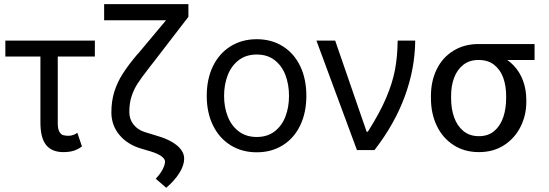

<svg xmlns="http://www.w3.org/2000/svg" viewBox="-20 -727 2658 930"><path d="M439.5 -453.1H5.9V-530.3H439.5ZM259.8 -530.3V-129.9Q259.8 -102.5 267.6 -88.9Q275.4 -75.2 286.1 -72.3Q296.9 -69.3 312.5 -69.3Q324.2 -69.3 335.9 -73.7Q347.7 -78.1 354.5 -84L377 -17.6Q355.5 -2 334.5 3.9Q313.5 9.8 287.1 9.8Q231.4 9.8 203.6 -24.4Q175.8 -58.6 175.8 -133.8V-530.3Z M892.6 -707V-645.5L729.5 -433.6L702.1 -398.4Q664.1 -349.6 646.5 -322.3Q628.9 -294.9 617.7 -261.7Q606.4 -228.5 606.4 -184.6Q606.4 -149.4 627 -123.5Q647.5 -97.7 682.6 -86.9L746.1 -67.4Q785.2 -55.7 813.5 -39.1Q841.8 -22.5 856.9 -2Q872.1 18.6 872.1 41Q872.1 74.2 848.6 111.3Q825.2 148.4 785.2 182.6L734.4 138.7Q755.9 116.2 767.6 93.8Q779.3 71.3 779.3 55.7Q779.3 42 760.3 28.8Q741.2 15.6 708 5.9L665 -6.8Q597.7 -26.4 558.6 -73.2Q519.5 -120.1 519.5 -182.6Q519.5 -237.3 533.7 -282.7Q547.9 -328.1 574.7 -370.1Q601.6 -412.1 644.5 -462.9Q647.5 -465.8 649.9 -468.3Q652.3 -470.7 654.3 -473.6L849.6 -707ZM861.3 -707V-628.9H484.4V-707Z M981.4 -262.7Q981.4 -344.7 1011.7 -406.7Q1042 -468.8 1097.2 -502.9Q1152.3 -537.1 1223.6 -537.1Q1294.9 -537.1 1349.6 -502.9Q1404.3 -468.8 1434.1 -406.7Q1463.9 -344.7 1463.9 -262.7Q1463.9 -181.6 1434.1 -119.6Q1404.3 -57.6 1349.6 -23.4Q1294.9 10.7 1223.6 10.7Q1152.3 10.7 1097.2 -23.4Q1042 -57.6 1011.7 -119.6Q981.4 -181.6 981.4 -262.7ZM1379.9 -262.7Q1379.9 -317.4 1362.8 -362.8Q1345.7 -408.2 1310.5 -435.5Q1275.4 -462.9 1223.6 -462.9Q1171.9 -462.9 1136.2 -435.5Q1100.6 -408.2 1083 -362.8Q1065.4 -317.4 1065.4 -262.7Q1065.4 -208 1083 -163.1Q1100.6 -118.2 1136.2 -90.8Q1171.9 -63.5 1223.6 -63.5Q1275.4 -63.5 1310.5 -90.8Q1345.7 -118.2 1362.8 -163.1Q1379.9 -208 1379.9 -262.7Z M1512.7 -530.3H1603.5L1755.9 -88.9H1761.7Q1819.3 -179.7 1850.1 -252Q1880.9 -324.2 1893.1 -388.2Q1905.3 -452.1 1906.2 -530.3H1991.2Q1990.2 -395.5 1940.9 -260.7Q1891.6 -126 1793.9 0H1709Z M2297.9 -513.7Q2308.6 -512.7 2318.4 -507.3Q2328.1 -502 2340.8 -491.2Q2347.7 -486.3 2356 -481Q2364.3 -475.6 2374 -470.2Q2383.8 -464.8 2393.6 -460Q2435.5 -443.4 2466.3 -411.6Q2497.1 -379.9 2513.2 -336.9Q2529.3 -293.9 2529.3 -242.2V-232.4Q2529.3 -168.9 2501.5 -113.3Q2473.6 -57.6 2421.9 -23.9Q2370.1 9.8 2299.8 9.8Q2229.5 9.8 2176.8 -24.4Q2124 -58.6 2095.7 -117.7Q2067.4 -176.8 2067.4 -251V-262.7Q2067.4 -334 2095.2 -391.1Q2123 -448.2 2175.8 -481Q2228.5 -513.7 2297.9 -513.7ZM2299.8 -67.4Q2344.7 -67.4 2374 -92.3Q2403.3 -117.2 2417.5 -158.7Q2431.6 -200.2 2431.6 -251V-262.7Q2431.6 -311.5 2417.5 -350.6Q2403.3 -389.6 2373.5 -413.1Q2343.8 -436.5 2297.9 -436.5Q2253.9 -436.5 2224.1 -413.1Q2194.3 -389.6 2179.7 -350.6Q2165 -311.5 2165 -262.7V-251Q2165 -200.2 2179.7 -158.7Q2194.3 -117.2 2224.6 -92.3Q2254.9 -67.4 2299.8 -67.4ZM2569.3 -436.5H2297.9V-513.7H2569.3Z"/></svg>

Font: Pretendard JP Variable
Style: Regular
Weight: 400
Designer: Base glyphs from Inter by Rasmus Andersson; Hangul glyphs from Noto Sans CJK(Source Han Sans) by Jang Soo-young and Kang
Foundry: Kil Hyung-jin
Version: Version 1.307;Glyphs 3.2 (3192)